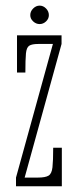

<svg xmlns="http://www.w3.org/2000/svg" viewBox="-20 -646 274 666"><path d="M35.5 0V-30L163.5 -493.5H112.5Q91 -493.5 81.5 -487.5Q72 -481.5 70 -460.5Q68 -439.5 68 -394.5H39V-523.5H193.5V-493.5L65.5 -30H111Q137.5 -30 148.5 -36.8Q159.5 -43.5 162 -65.8Q164.5 -88 164.5 -133.5H194.5V0ZM117.5 -562.5Q105 -562.5 95 -571.8Q85 -581 85 -593.5Q85 -606.5 95 -616.5Q105 -626.5 117.5 -626.5Q130 -626.5 139.8 -616.5Q149.5 -606.5 149.5 -593.5Q149.5 -581 139.8 -571.8Q130 -562.5 117.5 -562.5Z"/></svg>

Font: Imbue Thin 10pt Thin
Style: Regular
Weight: 250
Version: Version 1.102